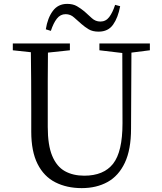

<svg xmlns="http://www.w3.org/2000/svg" viewBox="-20 -953 832 989"><path d="M573 -928 599 -921Q588 -862 562.5 -826Q537 -790 488 -790Q457 -790 437 -802Q417 -814 400 -829Q380 -846 361.5 -863Q343 -880 318 -880Q291 -880 273 -857Q255 -834 242 -794L216 -802Q225 -860 252 -896.5Q279 -933 326 -933Q356 -933 376.5 -921Q397 -909 415 -894Q434 -877 453 -859.5Q472 -842 497 -842Q525 -842 542.5 -865Q560 -888 573 -928ZM752 -729V-694L657 -682L655 -290Q655 -182 623 -114.5Q591 -47 534 -15.5Q477 16 401 16Q324 16 265 -14Q206 -44 173.5 -108.5Q141 -173 141 -275V-391Q141 -464 140.5 -537.5Q140 -611 139 -684L46 -694V-729H340V-694L227 -682Q226 -611 226 -538Q226 -465 226 -391V-299Q226 -205 249 -150Q272 -95 314 -71.5Q356 -48 414 -48Q514 -48 562.5 -109.5Q611 -171 611 -318L610 -680L492 -694V-729Z"/></svg>

Font: Shippori Mincho TTF
Style: Regular
Weight: 400
Version: Version 2.100